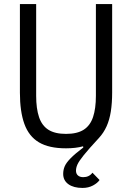

<svg xmlns="http://www.w3.org/2000/svg" viewBox="-20 -718 651 945"><path d="M78 -698H158V-246Q158 -184 172 -142Q186 -100 218 -79.5Q250 -59 305 -59Q360 -59 392 -79.5Q424 -100 438 -142Q452 -184 452 -246V-698H532V-262Q532 -211 525.5 -169.5Q519 -128 504.5 -96Q490 -64 467 -39Q416 16 392 46Q368 76 361 92Q354 108 354 122Q354 137 363.5 145.5Q373 154 390 154Q404 154 415.5 148.5Q427 143 435 132L470 168Q460 183 437.5 195Q415 207 386 207Q342 207 316.5 188.5Q291 170 291 138Q291 118 298.5 100.5Q306 83 327.5 61Q349 39 390 8L389 2Q371 7 350 9.5Q329 12 305 12Q221 12 171.5 -17.5Q122 -47 100 -108Q78 -169 78 -262Z"/></svg>

Font: IBM Plex Sans Condensed
Style: Regular
Weight: 400
Width: 3
Designer: Mike Abbink, Paul van der Laan, Pieter van Rosmalen
Foundry: Bold Monday
Version: Version 3.201